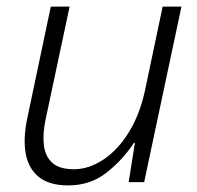

<svg xmlns="http://www.w3.org/2000/svg" viewBox="-20 -552 596 582"><path d="M187 10Q128 10 96.5 -16.5Q65 -43 57.5 -89Q50 -135 63 -195L134 -532H191L118 -189Q109 -146 113 -112Q117 -78 138.5 -58.5Q160 -39 204 -39Q249 -39 293 -68Q337 -97 370.5 -151Q404 -205 420 -280L473 -532H530L417 0H370L389 -119H386Q351 -66 302 -28Q253 10 187 10Z"/></svg>

Font: Noto Sans Light
Style: Italic
Weight: 300
Italic angle: -12°
Designer: Monotype Design Team
Foundry: Monotype Imaging Inc.
Version: Version 2.013; ttfautohint (v1.8.4.7-5d5b)